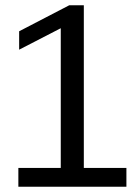

<svg xmlns="http://www.w3.org/2000/svg" viewBox="-20 -710 522 730"><path d="M49.8 0V-71.4H211V-602.7L52.8 -521.1V-591.1L243.3 -690H298.7V-71.4H460.6V0Z"/></svg>

Font: Mozilla Text ExtraLight
Style: Regular
Weight: 200
Designer: Studio DRAMA
Foundry: Studio DRAMA
Version: Version 1.000